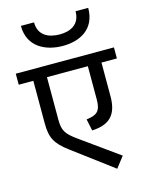

<svg xmlns="http://www.w3.org/2000/svg" viewBox="-160 -1042 884 1143"><g transform="rotate(-15 282.5 -471.0)"><path d="M-20 -621H70V-360C70 -270 91 -230 170 -171L417 14L469 -53L235 -221C168 -269 154 -293 154 -360V-621H406V-415C406 -342 380 -325 317 -317L332 -245C437 -250 490 -296 490 -413V-621H585V-689H-20ZM83 -956C83 -823 193 -776 295 -776C396 -776 498 -822 498 -956H420C420 -874 359 -847 295 -847C227 -847 164 -874 164 -956Z"/></g></svg>

Font: FiraGO Unicode
Style: Regular
Weight: 400
Designer: bBox Type
Foundry: bBox Type GmbH
Version: Version 1.001;PS 001.001;hotconv 1.0.88;makeotf.lib2.5.64775